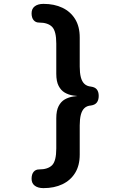

<svg xmlns="http://www.w3.org/2000/svg" viewBox="-20 -797 659 991"><path d="M181.5 77.5Q227 77.5 248.8 55.8Q270.5 34 270.5 -31V-186.5Q270.5 -226 282.5 -249.2Q294.5 -272.5 314.2 -283.8Q334 -295 357.8 -298.8Q381.5 -302.5 405 -303V-300Q381.5 -300.5 357.8 -304Q334 -307.5 314.2 -319Q294.5 -330.5 282.5 -353.8Q270.5 -377 270.5 -416.5V-572Q270.5 -636.5 248.8 -658.5Q227 -680.5 181.5 -680.5Q164 -680.5 153.5 -693Q143 -705.5 143 -728.5Q143 -752 159.5 -764.5Q176 -777 204.5 -777Q260 -777 302 -757Q344 -737 367.8 -698.5Q391.5 -660 391.5 -603.5V-453.5Q391.5 -421 397.2 -398.5Q403 -376 415.8 -364Q428.5 -352 449.5 -350Q471 -347 480.2 -334.8Q489.5 -322.5 489.5 -302Q489.5 -281 480 -268.2Q470.5 -255.5 449.5 -252.5Q428.5 -251 415.8 -239Q403 -227 397.2 -204.5Q391.5 -182 391.5 -149.5V1Q391.5 57 367.8 95.5Q344 134 302 154Q260 174 204.5 174Q176 174 159.5 161.5Q143 149 143 126Q143 102.5 153.5 90Q164 77.5 181.5 77.5Z"/></svg>

Font: Sono ExtraLight Monospace SemiBold
Style: Regular
Weight: 600
Version: Version 2.112